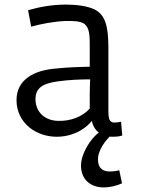

<svg xmlns="http://www.w3.org/2000/svg" viewBox="-20 -592 624 845"><path d="M52.7 -151.4C52.7 -50.8 139.6 11.2 232.4 9.8C315.9 8.8 369.1 -38.6 383.8 -60.1C388.2 -39.6 398.4 -21 415 -8.3C377.4 18.6 336.4 85.9 336.4 136.7C336.4 198.7 379.4 232.9 437 232.9C460.9 232.9 493.2 226.1 517.1 214.8L504.9 157.2C493.2 160.6 479 162.6 462.9 162.6C418.9 162.6 407.7 132.3 412.1 96.2C417.5 66.4 437.5 34.7 462.4 9.3C465.8 9.3 469.7 9.8 474.1 9.8C491.2 9.8 504.4 8.8 518.1 4.4L512.7 -56.2C487.8 -51.8 474.1 -49.8 465.3 -60.1C456.1 -70.3 457 -93.8 457 -126.5V-389.2C456.1 -478 442.9 -526.4 396.5 -550.3C366.7 -564.9 318.8 -571.8 271.5 -571.8C205.6 -571.8 149.9 -560.5 103.5 -546.9L117.2 -474.6C158.2 -486.3 215.3 -497.1 265.1 -499.5C301.3 -500.5 335 -499.5 352.1 -486.3C375 -467.8 375 -431.6 375 -386.2V-298.3C320.3 -297.4 272.9 -295.4 222.2 -290C135.3 -282.7 52.7 -245.1 52.7 -151.4ZM136.2 -155.3C136.2 -205.6 168.9 -225.1 234.9 -233.9C283.2 -240.7 331.5 -242.7 377 -242.7C377 -242.7 375 -219.2 375 -178.7V-114.3C341.8 -76.7 287.6 -58.6 237.8 -60.1C178.7 -60.1 136.2 -98.1 136.2 -155.3Z"/></svg>

Font: Duru Sans
Style: Regular
Weight: 400
Designer: Onur Yazıcıgil
Foundry: Onur Yazıcıgil
Version: Version 1.002